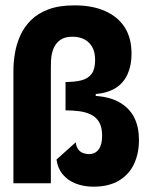

<svg xmlns="http://www.w3.org/2000/svg" viewBox="-20 -691 557 723"><path d="M331.3 12Q296.2 12 266.1 0.6Q236 -10.8 216.6 -33.9Q197.2 -57 192.8 -90.2L265.3 -155.3Q266.8 -139 274.3 -128.9Q281.8 -118.8 292.8 -114.8Q303.8 -110.7 314.3 -110.7Q327.5 -110.7 336.8 -115.6Q346.2 -120.5 352.6 -130Q359 -139.5 361.8 -152Q364.5 -164.5 364.5 -179.5Q364.5 -212.7 353.1 -231.5Q341.7 -250.3 322.1 -259.8Q302.5 -269.2 277.9 -272.3Q253.3 -275.5 226.8 -275.5V-382.2Q261.8 -382.2 286.8 -388.6Q311.7 -395 324.9 -412.8Q338.2 -430.7 338.2 -464.8Q338.2 -496 326.6 -515.2Q315 -534.5 296.2 -543.6Q277.3 -552.7 253 -552.7Q228.5 -552.7 213.3 -544.3Q198.2 -536 189.3 -522.7Q180.5 -509.3 176.6 -493.8Q172.7 -478.3 172.1 -463.2Q171.5 -448 171.5 -436.3V-1H30.5V-424.8Q30.5 -456.2 36.2 -490.3Q41.8 -524.5 56.2 -556.7Q70.5 -588.8 96.1 -614.6Q121.7 -640.3 162 -655.6Q202.3 -670.8 260.7 -670.8Q328 -670.8 376.1 -649.3Q424.2 -627.8 449.8 -587.8Q475.3 -547.8 475.3 -488.2Q475.3 -445.8 460.9 -412.8Q446.5 -379.7 416.7 -360.4Q386.8 -341.2 340.5 -336.8V-329.8Q396.7 -325.7 432.7 -304Q468.7 -282.3 486 -247.2Q503.3 -212 503.3 -163.7Q503.3 -113.3 484.8 -73.7Q466.3 -34 428 -11Q389.7 12 331.3 12Z"/></svg>

Font: Bricolage Grotesque 96pt ExtraBold SemiCondensed
Style: Regular
Weight: 800
Width: 4
Version: Version 1.001;gftools[0.9.33.dev8+g029e19f]